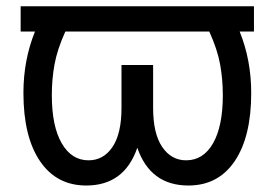

<svg xmlns="http://www.w3.org/2000/svg" viewBox="-20 -565 851 595"><path d="M767 -545.5V-467.3H722.7Q758.5 -378.9 758.5 -277Q758.5 -141.3 707.4 -65.7Q656.2 9.9 563.9 9.9Q445.7 9.9 405.5 -107.2Q365.4 9.9 247.2 9.9Q155.2 9.9 103.9 -65.7Q52.6 -141.3 52.6 -277Q52.6 -378.9 88.4 -467.3H44V-545.5ZM182.5 -467.3Q157.3 -411.6 149 -365.6Q140.6 -319.6 140.6 -269.9Q140.6 -174 171.2 -121.1Q201.7 -68.2 254.3 -68.2Q300.8 -68.2 328.7 -109.7Q356.5 -151.3 356.5 -230.1V-363.6H454.5V-230.1Q454.5 -151.3 482.6 -109.7Q510.7 -68.2 556.8 -68.2Q610.1 -68.2 640.3 -121.1Q670.5 -174 670.5 -269.9Q670.5 -319.6 662.1 -365.6Q653.8 -411.6 628.6 -467.3Z"/></svg>

Font: Inter Alia
Style: Regular
Weight: 400
Designer: Rasmus Andersson (Latin, Greek, Cyrillic etc.) and Evan from Shavian.info (Shavian, old style figures)
Foundry: Shavian.info
Version: Version 0.001;git-37ab20767